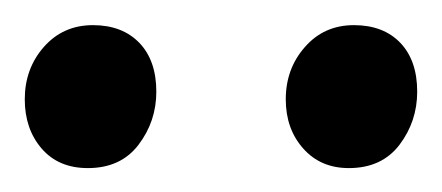

<svg xmlns="http://www.w3.org/2000/svg" viewBox="-20 -711 357 155"><path d="M261.6 -575.3Q238.8 -575.3 224.8 -591.1Q210.7 -606.9 210.7 -630.8Q210.7 -655.6 226.2 -673.1Q241.6 -690.7 265.7 -690.7Q289.4 -690.7 303.1 -676.5Q316.8 -662.2 316.8 -637Q316.8 -613 302.5 -594.1Q288.2 -575.3 261.6 -575.3ZM50.9 -575.3Q27.2 -575.3 13.6 -591.1Q0 -606.9 0 -630.8Q0 -655.6 15.4 -673.1Q30.9 -690.7 55 -690.7Q78.6 -690.7 92.4 -676.5Q106.2 -662.2 106.2 -637Q106.2 -613 91.8 -594.1Q77.5 -575.3 50.9 -575.3Z"/></svg>

Font: Faustina Light
Style: Regular
Weight: 300
Designer: Alfonso Garcia
Foundry: http://www.omnibus-type.com
Version: Version 1.200